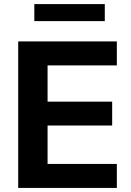

<svg xmlns="http://www.w3.org/2000/svg" viewBox="-20 -922 644 942"><path d="M553.2 0V-117.7H213.4V-306.2H530.3V-423.3H213.4V-601.1H553.2V-718.8H69.3V0ZM494.1 -818.4V-901.9H148.4V-818.4Z"/></svg>

Font: Winston
Style: Bold
Weight: 700
Designer: Vernon Adams, Kim Jin-seong, David Berlow, Cristiano Sobral
Foundry: The Winston Project Authors
Version: Version 3.004